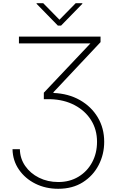

<svg xmlns="http://www.w3.org/2000/svg" viewBox="-20 -952 729 1178"><path d="M56.8 -36.6H101.9Q103 20.6 134.6 66.2Q166.2 111.9 219.3 138.3Q272.4 164.8 337.7 164.8Q407.3 164.8 460.9 132.6Q514.6 100.5 544.9 44.6Q575.3 -11.4 575.3 -82Q575.3 -156.6 538.9 -214.7Q502.5 -272.7 437.9 -306.8Q373.2 -340.9 289.1 -343.4H248.9V-383.2L534.8 -685.7H96.2V-727.3H596.9V-693.5L307.9 -386V-381.7Q400.2 -377.8 470.3 -337.9Q540.5 -297.9 579.9 -231.7Q619.3 -165.5 619.3 -82Q619.3 -5.3 585.4 60.4Q551.5 126.1 488.3 166.2Q425.1 206.3 337 206.3Q259.9 206.3 196.9 174.9Q133.9 143.5 96.1 88.4Q58.2 33.4 56.8 -36.6ZM245.4 -932.2 344.8 -831 444.2 -932.2H485.1V-928.6L354.8 -795.1H334.9L204.5 -928.6V-932.2Z"/></svg>

Font: Inter UI Extra Light
Style: Regular
Weight: 200
Designer: Rasmus Andersson
Foundry: rsms
Version: 3.2;8d6f07862